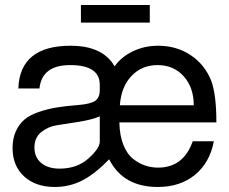

<svg xmlns="http://www.w3.org/2000/svg" viewBox="-20 -721 911 764"><path d="M455 -234Q456 -182 471 -144.5Q486 -107 510 -88.5Q534 -70 558.5 -62Q583 -54 609 -54Q710 -54 747 -159H831Q815 -74 756 -25.5Q697 23 608 23Q472 23 416 -84Q414 -86 414 -87Q358 -29 307.5 -3Q257 23 198 23Q122 23 76 -19Q30 -61 30 -132Q30 -170 43 -198.5Q56 -227 77 -245Q98 -263 133 -275Q168 -287 203.5 -293Q239 -299 290 -303Q341 -307 359 -320Q377 -333 377 -362V-384Q377 -462 259 -462Q147 -462 137 -369H53Q59 -539 261 -539Q389 -539 436 -457Q463 -495 509 -517Q555 -539 609 -539Q682 -539 738 -502Q794 -465 820 -401Q841 -346 841 -234ZM217 -50Q287 -50 332 -90.5Q377 -131 377 -157V-258Q347 -245 295.5 -236.5Q244 -228 208.5 -223Q173 -218 145 -196Q117 -174 117 -134Q117 -95 144 -72.5Q171 -50 217 -50ZM457 -302H751Q751 -373 711 -417.5Q671 -462 607 -462Q544 -462 503 -418.5Q462 -375 457 -302ZM576 -701V-631H302V-701Z"/></svg>

Font: ColatingCofangSans
Style: Regular
Weight: 400
Foundry: GNU
Version: Version 412.227;June 27, 2022;FontCreator 11.0.0.2412 32-bit